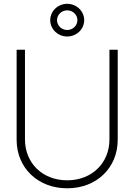

<svg xmlns="http://www.w3.org/2000/svg" viewBox="-20 -992 714 1021"><path d="M337.4 9.3C494.1 9.3 606 -100.1 606 -248.5V-727.5H562V-250.5C562 -125.5 469.2 -33.2 337.4 -33.2C205.1 -33.2 112.8 -125.5 112.8 -250.5V-727.5H68.4V-248.5C68.4 -100.1 180.7 9.3 337.4 9.3ZM337.4 -797.9C387.2 -797.9 427.7 -836.9 427.7 -884.8C427.7 -932.6 387.2 -971.7 337.4 -971.7C287.6 -971.7 247.1 -932.6 247.1 -884.8C247.1 -836.9 287.6 -797.9 337.4 -797.9ZM337.4 -832.5C307.6 -832.5 283.2 -856 283.2 -884.8C283.2 -913.6 307.6 -937 337.4 -937C367.2 -937 391.6 -913.6 391.6 -884.8C391.6 -856 367.2 -832.5 337.4 -832.5Z"/></svg>

Font: Raveo Display Display ExLight
Style: Regular
Weight: 200
Designer: Jakub Foglar, Rasmus Andersson (Inter)
Foundry: Jakubfoglar.com
Version: Version 1.100;Glyphs 3.2.3 (3260)